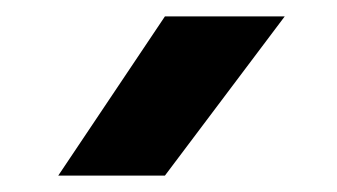

<svg xmlns="http://www.w3.org/2000/svg" viewBox="-20 -964 411 234"><path d="M51 -750 181 -944H327L181 -750Z"/></svg>

Font: Teachers ExtraBold
Style: Regular
Weight: 800
Designer: Alfredo Marco Pradil, Chank Diesel
Version: Version 1.001